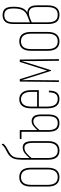

<svg xmlns="http://www.w3.org/2000/svg" viewBox="780 -1520 747 2346"><g transform="rotate(-90 1153.0 -347.5)"><path d="M161 6Q105 6 75.5 -30Q46 -66 46 -135V-343Q46 -413 75.5 -449Q105 -485 161 -485Q218 -485 247 -449.5Q276 -414 276 -343V-135Q276 -66 246.5 -30Q217 6 161 6ZM161 -15Q208 -15 231.5 -45.5Q255 -76 255 -136V-342Q255 -403 231.5 -433.5Q208 -464 161 -464Q114 -464 90.5 -433.5Q67 -403 67 -342V-136Q67 -76 90.5 -45.5Q114 -15 161 -15Z M487 6Q430 6 402 -29Q374 -64 374 -133V-453Q374 -513 386.5 -549Q399 -585 430 -610Q448 -625 469.5 -635Q491 -645 514.5 -659Q538 -673 560 -699Q562 -701 562.5 -700.5Q563 -700 564 -697L569 -685Q571 -681 568 -678Q552 -658 530 -644.5Q508 -631 485.5 -619.5Q463 -608 443 -593Q416 -572 405.5 -541.5Q395 -511 395 -455V-134Q395 -77 417.5 -46Q440 -15 487 -15Q534 -15 557 -46Q580 -77 580 -134V-317Q580 -373 565.5 -397.5Q551 -422 519 -422Q484 -422 451.5 -394Q419 -366 390 -329V-354Q420 -391 452 -417Q484 -443 524 -443Q563 -443 582 -414.5Q601 -386 601 -320V-133Q601 -64 572 -29Q543 6 487 6Z M631 -458Q627 -458 627 -462V-475Q627 -479 631 -479H718V-458ZM821 6Q766 6 740.5 -28Q715 -62 715 -132V-475Q715 -479 719 -479H733Q736 -479 736 -475V-132Q736 -73 756 -44Q776 -15 821 -15Q866 -15 886 -44Q906 -73 906 -132V-213Q906 -271 888.5 -292Q871 -313 843 -313Q813 -313 786 -289.5Q759 -266 733 -235V-261Q759 -290 786 -312Q813 -334 847 -334Q883 -334 905 -307.5Q927 -281 927 -215V-132Q927 -62 901.5 -28Q876 6 821 6Z M1117 6Q1061 6 1031.5 -30.5Q1002 -67 1002 -143V-340Q1002 -415 1032 -450Q1062 -485 1113 -485Q1164 -485 1194 -449Q1224 -413 1224 -341V-250Q1224 -246 1219 -246H1023V-144Q1023 -80 1046 -47.5Q1069 -15 1117 -15Q1159 -15 1177.5 -41.5Q1196 -68 1197 -119Q1197 -123 1200 -123H1215Q1218 -123 1218 -120Q1218 -57 1193 -25.5Q1168 6 1117 6ZM1023 -267H1203V-340Q1203 -400 1179.5 -432Q1156 -464 1113 -464Q1071 -464 1047 -432.5Q1023 -401 1023 -340Z M1327 0Q1324 0 1324 -4L1329 -475Q1329 -479 1332 -479H1354Q1358 -479 1359 -475L1463 -145L1568 -475Q1569 -479 1572 -479H1595Q1598 -479 1598 -475L1603 -4Q1603 0 1600 0H1586Q1583 0 1583 -4L1579 -331Q1579 -345 1579.5 -367.5Q1580 -390 1580.5 -413.5Q1581 -437 1581 -452H1580Q1572 -429 1565.5 -406.5Q1559 -384 1552 -363L1468 -99Q1467 -97 1466.5 -96.5Q1466 -96 1463 -96Q1462 -96 1461 -96.5Q1460 -97 1459 -99L1375 -363Q1368 -384 1361 -406.5Q1354 -429 1347 -452H1346Q1346 -437 1346.5 -413.5Q1347 -390 1347 -367.5Q1347 -345 1347 -331L1344 -4Q1344 0 1341 0Z M1820 6Q1764 6 1734.5 -30Q1705 -66 1705 -135V-343Q1705 -413 1734.5 -449Q1764 -485 1820 -485Q1877 -485 1906 -449.5Q1935 -414 1935 -343V-135Q1935 -66 1905.5 -30Q1876 6 1820 6ZM1820 -15Q1867 -15 1890.5 -45.5Q1914 -76 1914 -136V-342Q1914 -403 1890.5 -433.5Q1867 -464 1820 -464Q1773 -464 1749.5 -433.5Q1726 -403 1726 -342V-136Q1726 -76 1749.5 -45.5Q1773 -15 1820 -15Z M2145 6Q2086 6 2059 -28.5Q2032 -63 2032 -135V-552Q2032 -626 2060.5 -657.5Q2089 -689 2141 -689Q2190 -689 2216.5 -661Q2243 -633 2243 -556Q2243 -484 2225 -445Q2207 -406 2172 -387V-386Q2213 -386 2236.5 -358Q2260 -330 2260 -270V-138Q2260 -66 2231 -30Q2202 6 2145 6ZM2145 -15Q2194 -15 2216.5 -46Q2239 -77 2239 -139V-269Q2239 -324 2219 -346Q2199 -368 2165 -368Q2141 -368 2110 -356.5Q2079 -345 2053 -333V-137Q2053 -75 2074.5 -45Q2096 -15 2145 -15ZM2053 -355 2134 -387Q2177 -403 2199.5 -441Q2222 -479 2222 -554Q2222 -622 2200.5 -645Q2179 -668 2140 -668Q2098 -668 2075.5 -642.5Q2053 -617 2053 -554Z"/></g></svg>

Font: Sofia Sans Extra Condensed Thin
Style: Regular
Weight: 250
Version: Version 4.100